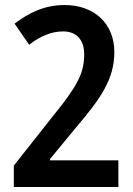

<svg xmlns="http://www.w3.org/2000/svg" viewBox="-20 -810 530 764"><path d="M35 -66H451V-172H179V-177L281 -301C381 -418 435 -495 435 -603C435 -714 357 -790 237 -790C152 -790 90 -755 38 -716L96 -632C140 -666 184 -685 231 -685C283 -685 315 -653 315 -594C315 -516 285 -464 189 -346L35 -151Z"/></svg>

Font: Noto Sans Malayalam UI Condensed SemiBold
Style: Regular
Weight: 600
Width: 3
Designer: Jelle Bosma - Monotype Design Team
Foundry: Monotype Imaging Inc.
Version: Version 2.104